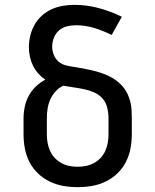

<svg xmlns="http://www.w3.org/2000/svg" viewBox="-20 -763 640 791"><path d="M300 8Q270 8 241 3Q212 -2 185 -15Q158 -28 136.5 -48.5Q115 -69 101.5 -95.5Q88 -122 82.5 -151Q77 -180 77 -210V-275Q77 -299 82 -323Q87 -347 98.5 -368.5Q110 -390 128 -407Q146 -424 167 -435Q150 -446 137 -461Q124 -476 115.5 -493.5Q107 -511 103 -530.5Q99 -550 99 -569Q99 -593 105 -617Q111 -641 123 -662Q135 -683 153 -699Q171 -715 193 -725Q215 -735 239 -739Q263 -743 287 -743Q338 -743 387.5 -729.5Q437 -716 482 -694L440 -619Q406 -636 369 -647.5Q332 -659 293 -659Q274 -659 255.5 -654.5Q237 -650 223 -637.5Q209 -625 202 -607.5Q195 -590 195 -571Q195 -553 202 -536Q209 -519 222.5 -508Q236 -497 254 -493Q272 -489 289.5 -486.5Q307 -484 324.5 -480.5Q342 -477 359.5 -473Q377 -469 394 -463.5Q411 -458 427 -450.5Q443 -443 457.5 -432.5Q472 -422 484 -408.5Q496 -395 504 -379Q512 -363 516.5 -345.5Q521 -328 522 -310.5Q523 -293 523 -275V-210Q523 -180 517.5 -151Q512 -122 498.5 -95.5Q485 -69 463.5 -48.5Q442 -28 415 -15Q388 -2 359 3Q330 8 300 8ZM300 -76Q318 -76 335 -79.5Q352 -83 367.5 -91.5Q383 -100 395 -113Q407 -126 414 -142Q421 -158 424 -175Q427 -192 427 -210V-275Q427 -297 422 -318.5Q417 -340 403 -356.5Q389 -373 368.5 -382Q348 -391 326.5 -395.5Q305 -400 283.5 -403Q262 -406 241 -410Q223 -402 209 -386.5Q195 -371 187 -353Q179 -335 176 -315Q173 -295 173 -275V-210Q173 -192 176 -175Q179 -158 186 -142Q193 -126 205 -113Q217 -100 232.5 -91.5Q248 -83 265 -79.5Q282 -76 300 -76Z"/></svg>

Font: Iosevka Curly Medium Extended
Style: Regular
Weight: 500
Width: 7
Monospace: yes
Designer: Belleve Invis
Foundry: Belleve Invis
Version: Version 11.1.0; ttfautohint (v1.8.3)